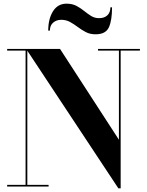

<svg xmlns="http://www.w3.org/2000/svg" viewBox="-20 -1017 802 1047"><path d="M314 -909Q287.5 -909 269.8 -893.5Q252 -878 252 -850H243Q243 -914 269 -955.5Q295 -997 343 -997Q374 -997 396.8 -985Q419.5 -973 438.5 -957.5Q457.5 -942 476.8 -930Q496 -918 520 -918Q549.5 -918 565.8 -933.8Q582 -949.5 582 -977H591Q591 -906 573.8 -868Q556.5 -830 501 -830Q471 -830 448 -842Q425 -854 404.5 -869.5Q384 -885 362.2 -897Q340.5 -909 314 -909ZM19 -9H119.5V-741H19V-750H307.5L628.5 -255V-741H514.5V-750H743V-741H638V10H625.5L129 -740.5V-9H245V0H19Z"/></svg>

Font: Bodoni* 24pt
Style: Bold
Weight: 700
Version: Version 2.3